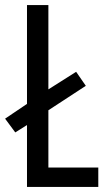

<svg xmlns="http://www.w3.org/2000/svg" viewBox="-27 -800 426 754"><path d="M79 -66H359V-142H163V-367L310 -463L272 -518L163 -449V-780H79V-392L-7 -334L33 -280L79 -309Z"/></svg>

Font: Noto Sans Malayalam UI ExtraCondensed
Style: Regular
Weight: 400
Width: 2
Designer: Jelle Bosma - Monotype Design Team
Foundry: Monotype Imaging Inc.
Version: Version 2.104